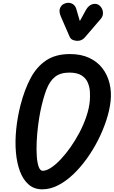

<svg xmlns="http://www.w3.org/2000/svg" viewBox="-20 -1374 831 1403"><path d="M289 9.5Q230 9.5 189.5 -25.5Q149 -60.5 126 -121.8Q103 -183 96.2 -262Q89.5 -341 98.5 -430Q107.5 -519 130.5 -608.5Q159.5 -720 203.8 -803.2Q248 -886.5 317.5 -932.8Q387 -979 490.5 -979Q572.5 -979 631.8 -951.2Q691 -923.5 728 -875.5Q765 -827.5 780.2 -766Q795.5 -704.5 788.5 -637.5Q781.5 -570.5 757.5 -496.8Q733.5 -423 696.8 -350.5Q660 -278 613.2 -213.2Q566.5 -148.5 513.2 -98.2Q460 -48 403 -19.2Q346 9.5 289 9.5ZM275 -560.5Q265 -510.5 257.8 -451.8Q250.5 -393 248 -335.5Q245.5 -278 249 -230.5Q252.5 -183 263 -154.5Q273.5 -126 292.5 -126Q318.5 -126 352.2 -148Q386 -170 422.8 -208.8Q459.5 -247.5 495 -297.8Q530.5 -348 560.5 -405Q590.5 -462 610.5 -520.8Q630.5 -579.5 636 -634Q639 -666.5 637 -702.8Q635 -739 621.2 -771Q607.5 -803 575.5 -823.2Q543.5 -843.5 486.5 -843.5Q421.5 -843.5 382.2 -812.5Q343 -781.5 319 -718.8Q295 -656 275 -560.5ZM546.5 -1075.5Q529.5 -1075.5 512.8 -1082Q496 -1088.5 487.5 -1108.5L425 -1252.5Q408 -1291.5 419.5 -1316.8Q431 -1342 458 -1350Q485 -1358.5 507.2 -1347Q529.5 -1335.5 537 -1310L563.5 -1220L607 -1299.5Q627 -1336 657 -1343.8Q687 -1351.5 708.5 -1332.5Q729.5 -1313 732.2 -1285.5Q735 -1258 717 -1237L599 -1099.5Q588 -1087 574.2 -1081.2Q560.5 -1075.5 546.5 -1075.5Z"/></svg>

Font: Edu QLD Hand
Style: Regular
Weight: 400
Designer: Tina and Corey Anderson, Eben Sorkin
Foundry: Sorkin Type Co.
Version: Version 2.000